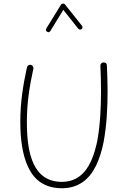

<svg xmlns="http://www.w3.org/2000/svg" viewBox="-20 -1026 699 1057"><path d="M149.9 -668.9C148.4 -669.4 147.5 -669.4 146.5 -669.4C139.2 -669.4 130.4 -664.6 128.4 -655.3C106.9 -557.1 91.8 -462.9 91.8 -355C91.8 -261.7 103 -171.4 136.7 -102.5C169.9 -33.7 228 10.3 320.3 10.3C412.1 10.3 471.7 -38.1 508.8 -114.3C526.9 -152.3 540.5 -194.8 549.8 -241.7C567.9 -335.4 572.3 -438 572.3 -527.8C572.3 -573.2 570.3 -624 568.4 -665.5C567.9 -676.8 562 -682.1 551.3 -682.1H549.3C539.6 -682.1 532.7 -674.3 532.7 -665V-663.6C534.7 -622.1 536.1 -572.3 536.1 -527.8C536.1 -440.4 532.2 -343.8 516.6 -256.3C508.3 -212.9 496.6 -173.3 481 -138.7C449.2 -68.8 398.4 -24.9 320.3 -24.9C164.1 -24.9 127.9 -177.7 127.9 -353C127.9 -460 142.6 -551.3 163.6 -647.5C164.1 -648.9 164.1 -649.9 164.1 -650.9C164.1 -658.2 159.2 -667 149.9 -668.9ZM239.3 -851.6C242.2 -849.6 244.6 -848.6 247.1 -848.6C251 -848.6 254.4 -851.1 257.3 -855.5L328.6 -971.7L410.6 -868.2C415 -862.8 420.4 -863.3 421.9 -863.3C424.8 -863.3 427.2 -864.3 429.2 -865.7C434.6 -870.1 434.1 -876 434.1 -876.5C434.1 -879.4 433.1 -881.8 431.2 -884.3L337.4 -1002C333 -1007.3 326.2 -1006.3 325.7 -1006.3C321.3 -1006.3 318.4 -1004.4 315.9 -1000.5L234.9 -869.1C233.4 -866.2 232.4 -863.8 232.4 -861.3C232.4 -857.4 234.9 -854 239.3 -851.6Z"/></svg>

Font: Mikhak ExtraLight
Style: Regular
Weight: 200
Designer: Amin Abedi
Version: Version 3.2